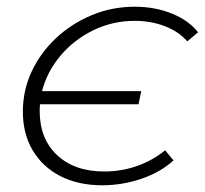

<svg xmlns="http://www.w3.org/2000/svg" viewBox="-20 -547 611 571"><path d="M400 -276 392 -237H99Q98 -227 98 -217Q98 -134 150 -85.5Q202 -37 290 -37Q340 -37 386.5 -53Q433 -69 471 -100L496 -70Q458 -35 401 -15.5Q344 4 284 4Q213 4 160 -23Q107 -50 77.5 -99.5Q48 -149 48 -215Q48 -279 74.5 -335Q101 -391 147 -434Q193 -477 253 -502Q313 -527 381 -527Q441 -527 491.5 -506.5Q542 -486 569 -451L537 -424Q512 -453 470.5 -469Q429 -485 381 -485Q315 -485 257.5 -457Q200 -429 160 -381.5Q120 -334 105 -276Z"/></svg>

Font: Montserrat Light
Style: Italic
Weight: 300
Italic angle: -11.3°
Designer: Julieta Ulanovsky
Foundry: Julieta Ulanovsky
Version: Version 9.000; ttfautohint (v1.8.4.7-5d5b)